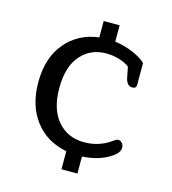

<svg xmlns="http://www.w3.org/2000/svg" viewBox="-105 -723 780 872"><g transform="rotate(15 284.5 -287.0)"><path d="M264 -22Q169 -40 114.5 -111.5Q60 -183 60 -292Q60 -407 119 -477.5Q178 -548 275 -560V-637H350V-560Q395 -554 435 -537Q475 -520 497 -499V-396Q497 -379 478 -379Q453 -379 445 -414L435 -465Q417 -480 386.5 -489Q356 -498 325 -498Q251 -498 205 -444.5Q159 -391 159 -291Q159 -191 206.5 -136.5Q254 -82 331 -82Q400 -82 455 -121Q458 -123 465 -128Q472 -133 479 -133Q490 -133 497.5 -124Q505 -115 505 -102Q505 -77 467 -54Q417 -22 339 -17V63H264Z"/></g></svg>

Font: Maitree Medium
Style: Regular
Weight: 500
Designer: CadsonDemak Team
Foundry: CadsonDemak
Version: Version 1.010